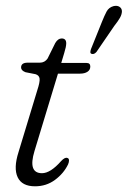

<svg xmlns="http://www.w3.org/2000/svg" viewBox="-20 -646 448 674"><path d="M105 -385.5 69.5 -392.5Q54 -398.5 54 -409Q54 -426 77 -426H120Q137 -426 147 -440.5L174 -495Q183.5 -511 196.5 -511Q212.5 -511 212.5 -494Q212.5 -482.5 205.5 -460L195 -425H284Q297 -425 297 -412.5Q297 -400.5 287 -394Q277 -387.5 261 -387.5H183.5L101 -115.5Q77.5 -38 127.5 -38Q157 -38 194.5 -80.5Q208 -95 216.5 -91.5Q222 -90 222.2 -83.5Q222.5 -77 219 -69Q203.5 -37 173 -14.5Q142.5 8 103 8Q57 8 42 -23.8Q27 -55.5 45 -112L111 -329.5Q120.5 -358.5 119 -370Q117.5 -381.5 105 -385.5ZM337.5 -568.5Q346.5 -591 354.2 -605.5Q362 -620 378.5 -624.5Q391 -627.5 399.2 -622.2Q407.5 -617 408 -607Q408 -595.5 400.8 -583Q393.5 -570.5 381.5 -555.5L318.5 -463.5Q310 -454 301.5 -457Q297 -458.5 297.2 -463.5Q297.5 -468.5 299.5 -474Z"/></svg>

Font: Fraunces 144pt S100 Light
Style: Italic
Weight: 300
Italic angle: -16°
Version: Version 1.000; ttfautohint (v1.8.3)